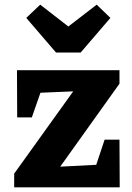

<svg xmlns="http://www.w3.org/2000/svg" viewBox="-20 -806 569 826"><path d="M41 0V-59L295 -413L154 -407L117 -301H54L53 -504H494V-446L239 -89L394 -97L430 -205H494L495 0ZM221 -580 93 -729 153 -786 274 -692 396 -786 455 -729 327 -580Z"/></svg>

Font: Piazzolla Thin Black
Style: Regular
Weight: 900
Version: Version 2.005